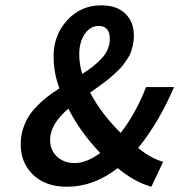

<svg xmlns="http://www.w3.org/2000/svg" viewBox="-20 -692 676 724"><path d="M232.9 12.2Q151.4 12.2 104.7 -33Q58.1 -78.1 58.1 -147.9Q58.1 -177.7 66.4 -204.6Q74.7 -231.4 87.4 -252Q100.1 -272.5 120.1 -292.7Q140.1 -313 159.2 -327.6Q178.2 -342.3 204.1 -358.9Q182.1 -417 182.1 -480Q182.1 -559.6 233.4 -615.7Q284.7 -671.9 361.8 -671.9Q420.4 -671.9 452.6 -640.6Q484.9 -609.4 484.9 -556.2Q484.9 -540 481.4 -524.4Q478 -508.8 473.9 -496.1Q469.7 -483.4 459.7 -469Q449.7 -454.6 443.1 -445.3Q436.5 -436 421.4 -422.4Q406.2 -408.7 398.9 -401.9Q391.6 -395 372.8 -381.1Q354 -367.2 347.2 -362.3Q340.3 -357.4 319.8 -342.8Q363.3 -261.2 435.1 -190.9Q492.7 -265.1 530.8 -363.8H636.2Q581.1 -233.4 501 -133.8Q550.8 -93.8 595.2 -82L550.8 12.2Q484.9 -6.8 423.8 -58.1Q333.5 12.2 232.9 12.2ZM290 -413.1Q314.5 -428.7 330.8 -441.7Q347.2 -454.6 362.8 -471.2Q378.4 -487.8 386.2 -506.3Q394 -524.9 394 -545.9Q394 -594.2 352.1 -594.2Q320.3 -594.2 299.6 -563.7Q278.8 -533.2 278.8 -486.8Q278.8 -450.7 290 -413.1ZM262.2 -77.1Q306.6 -77.1 357.9 -115.2Q283.7 -192.4 237.8 -282.2Q168.9 -223.6 168.9 -165Q168.9 -126 194.8 -101.6Q220.7 -77.1 262.2 -77.1Z"/></svg>

Font: Office Code Pro Medium Italic
Style: Regular
Weight: 500
Italic angle: -9°
Designer: Nathan Rutzky & Paul D. Hunt
Foundry: Adobe Systems Incorporated
Version: Version 1.004;PS 001.004;hotconv 1.0.70;makeotf.lib2.5.58329